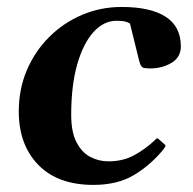

<svg xmlns="http://www.w3.org/2000/svg" viewBox="-20 -515 551 549"><path d="M327.6 -495.1Q410.6 -495.1 453.9 -467Q497.1 -439 497.1 -382.3Q497.1 -351.1 470.2 -335.2Q443.4 -319.3 409.2 -319.3Q395 -319.3 388.7 -321.8Q382.3 -324.2 377.9 -341.3L351.6 -447.8Q347.7 -450.7 339.1 -453.1Q330.6 -455.6 313 -455.6Q276.9 -455.6 247.6 -423.6Q218.3 -391.6 200.9 -331.3Q183.6 -271 183.6 -186Q183.6 -137.7 198.7 -108.4Q213.9 -79.1 238 -66.4Q262.2 -53.7 289.6 -53.7Q331.5 -53.7 363 -70.8Q394.5 -87.9 421.9 -113.3Q424.3 -116.2 426.8 -118.4Q429.2 -120.6 432.6 -118.2L450.7 -102.1Q453.1 -100.1 453.1 -97.7Q453.1 -95.2 450.9 -93Q448.7 -90.8 447.8 -88.4Q411.1 -43.5 363.8 -14.9Q316.4 13.7 247.1 13.7Q145 13.7 89.4 -43.7Q33.7 -101.1 33.7 -196.3Q33.7 -259.8 56.6 -314Q79.6 -368.2 120.4 -408.9Q161.1 -449.7 214.4 -472.4Q267.6 -495.1 327.6 -495.1Z"/></svg>

Font: Gelasio SemiBold
Style: Italic
Weight: 600
Italic angle: -8.5°
Designer: Eben Sorkin
Foundry: Eben Sorkin
Version: Version 1.008